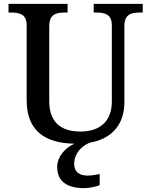

<svg xmlns="http://www.w3.org/2000/svg" viewBox="-20 -734 774 994"><path d="M416 240C437 240 475 234 496 224V167C472 172 451 175 433 175C393 175 364 157 364 115C364 58 405 21 444 5C563 -16 624 -93 624 -206V-599C624 -660 659 -669 703 -669H719V-714H465V-669H480C523 -669 559 -660 559 -603V-208C559 -114 505 -53 397 -53C302 -53 235 -95 235 -210V-599C235 -660 271 -669 314 -669H330V-714H24V-669H39C82 -669 118 -660 118 -603V-216C118 -57 212 7 365 10C316 32 276 78 276 130C276 206 328 240 416 240Z"/></svg>

Font: Noto Serif Devanagari Medium
Style: Regular
Weight: 500
Designer: Universal Thirst, Indian Type Foundry and the Monotype Design Team
Foundry: Monotype Imaging Inc.
Version: Version 2.004